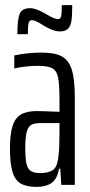

<svg xmlns="http://www.w3.org/2000/svg" viewBox="-20 -724 351 752"><path d="M19 -142Q19 -198 29 -230Q39 -262 62 -275.5Q85 -289 124 -289Q147 -289 213 -286V-332Q213 -395 207.5 -421Q202 -447 185 -456.5Q168 -466 128 -466Q81 -466 36 -456V-507Q88 -518 144 -518Q194 -518 221.5 -503.5Q249 -489 261 -451.5Q273 -414 273 -342V0H220L216 -63H211Q204 -22 181.5 -7Q159 8 125 8Q84 8 61.5 -5Q39 -18 29 -50.5Q19 -83 19 -142ZM207 -99Q211 -123 212 -149Q213 -175 213 -204V-242H139Q115 -242 102.5 -235Q90 -228 84.5 -207Q79 -186 79 -144Q79 -104 83.5 -83.5Q88 -63 100.5 -54.5Q113 -46 137 -46Q166 -46 184 -56Q202 -66 207 -99ZM98 -692Q122 -692 162 -668Q194 -649 207 -649Q217 -649 219.5 -660.5Q222 -672 222 -704H263Q263 -662 259.5 -641Q256 -620 245.5 -610.5Q235 -601 214 -601Q189 -601 154 -622Q149 -625 138.5 -631.5Q128 -638 119.5 -641.5Q111 -645 104 -645Q95 -645 92 -633Q89 -621 89 -590H48Q48 -649 57.5 -670.5Q67 -692 98 -692Z"/></svg>

Font: Saira Ultra Condensed
Style: Regular
Weight: 400
Width: 1
Designer: Hector Gatti with collaboration of the Omnibus-Type team
Foundry: Omnibus-Type
Version: Version 1.001; ttfautohint (v1.8)